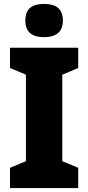

<svg xmlns="http://www.w3.org/2000/svg" viewBox="-20 -957 448 977"><path d="M204 -937C147 -937 109 -916 109 -852C109 -790 148 -768 204 -768C260 -768 300 -790 300 -852C300 -916 261 -937 204 -937ZM378 0V-103L297 -137V-577L378 -611V-714H31V-611L112 -577V-137L31 -103V0Z"/></svg>

Font: Noto Sans Arabic UI SmCn Bk
Style: Regular
Weight: 900
Width: 4
Designer: Monotype Design Team, Nadine Chahine and Nizar Qandah
Foundry: Monotype Imaging Inc.
Version: Version 2.010